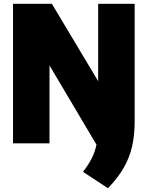

<svg xmlns="http://www.w3.org/2000/svg" viewBox="-20 -760 783 1018"><path d="M694 -740V-118Q694 -43.5 680.5 16Q667 75.5 636 129.5Q605 183.5 552.5 238L420 151Q449 114 466.2 79.8Q483.5 45.5 491.5 7L242.5 -413V0H49V-740H255L500.5 -329.5V-740Z"/></svg>

Font: Encode Sans SemiCondensed Black
Style: Regular
Weight: 900
Width: 4
Designer: Multiple Designers
Foundry: Impallari Type
Version: Version 2.000